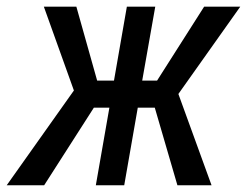

<svg xmlns="http://www.w3.org/2000/svg" viewBox="-56 -548 731 568"><path d="M401.9 -229.5H351.6L311.5 0H227.5L267.6 -229.5H221.7L74.7 0H-36.1L162.6 -280.3L73.7 -528.3H169.9L231.4 -309.6H281.2L319.3 -528.3H403.3L364.7 -309.6H408.7L547.9 -528.3H654.8L471.7 -270L569.8 0H468.8Z"/></svg>

Font: MAUL Condensed Italic
Style: Condenced Regular Italic
Weight: 400
Italic angle: -12°
Designer: MAUL
Version: Version 1.0; 2020; ttfautohint (v1.8.3)